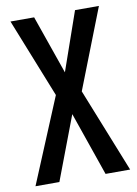

<svg xmlns="http://www.w3.org/2000/svg" viewBox="-82 -768 586 823"><g transform="rotate(-10 211.0 -357.0)"><path d="M417 0H310L214 -277L109 0H5L159 -370L22 -714H125L214 -459L303 -714H407L271 -366Z"/></g></svg>

Font: Noto Sans Georgian ExtraCondensed Medium
Style: Regular
Weight: 500
Width: 2
Designer: Monotype Design Team, Akaki Razmadze
Foundry: Google LLC
Version: Version 2.005; ttfautohint (v1.8.4.7-5d5b)